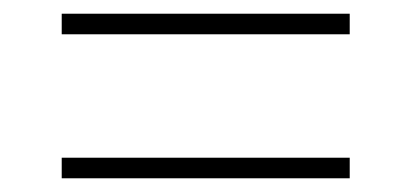

<svg xmlns="http://www.w3.org/2000/svg" viewBox="-20 -435 600 280"><path d="M70 -385V-415H490V-385ZM70 -175V-205H490V-175Z"/></svg>

Font: Heraclito Thin
Style: Regular
Weight: 100
Designer: Kostas Bartsokas (font) & Cristiano Sobral (main changes)
Foundry: Kostas Bartsokas (font) & Cristiano Sobral (main changes)
Version: Version 1.00;July 8, 2020;FontCreator 13.0.0.2655 64-bit